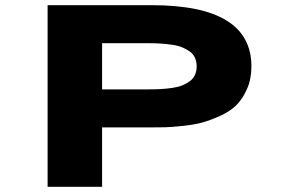

<svg xmlns="http://www.w3.org/2000/svg" viewBox="-20 -720 1090 740"><path d="M163.5 0V-700H565Q949 -700 949 -464Q949 -415.5 932 -377Q915 -338.5 890.8 -314.5Q866.5 -290.5 827.5 -273Q788.5 -255.5 757.5 -247.2Q726.5 -239 682.5 -234.5Q638.5 -230 617.5 -229.5Q596.5 -229 565 -229H373.5V0ZM373.5 -375.5H552Q579 -375.5 600.5 -376.8Q622 -378 644.2 -381.2Q666.5 -384.5 682.5 -391Q698.5 -397.5 711.5 -407Q724.5 -416.5 731.2 -431Q738 -445.5 738 -464Q738 -482.5 731.5 -497Q725 -511.5 712 -521Q699 -530.5 683 -537.2Q667 -544 645 -547.2Q623 -550.5 601 -552Q579 -553.5 552 -553.5H373.5Z"/></svg>

Font: League Mono Extended ExtraBold
Style: Regular
Weight: 800
Width: 9
Designer: Tyler Finck
Foundry: The League of Moveable Type / Tyler Finck
Version: Version 2.210